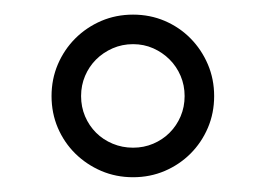

<svg xmlns="http://www.w3.org/2000/svg" viewBox="-20 -740 360 260"><path d="M230 -609.9Q230 -624.5 224.6 -637.2Q219.2 -649.9 209.7 -659.4Q200.2 -668.9 187.5 -674.6Q174.8 -680.2 160.2 -680.2Q145.5 -680.2 132.6 -674.6Q119.6 -668.9 110.1 -659.4Q100.6 -649.9 95.2 -637.2Q89.8 -624.5 89.8 -609.9Q89.8 -595.2 95.2 -582.5Q100.6 -569.8 110.1 -560.3Q119.6 -550.8 132.6 -545.4Q145.5 -540 160.2 -540Q174.8 -540 187.5 -545.4Q200.2 -550.8 209.7 -560.3Q219.2 -569.8 224.6 -582.5Q230 -595.2 230 -609.9ZM270 -609.9Q270 -586.9 261.5 -566.9Q252.9 -546.9 238 -532Q223.1 -517.1 203.1 -508.5Q183.1 -500 160.2 -500Q137.2 -500 117.2 -508.5Q97.2 -517.1 82 -532Q66.9 -546.9 58.3 -566.9Q49.8 -586.9 49.8 -609.9Q49.8 -632.8 58.3 -652.8Q66.9 -672.9 82 -688Q97.2 -703.1 117.2 -711.7Q137.2 -720.2 160.2 -720.2Q183.1 -720.2 203.1 -711.7Q223.1 -703.1 238 -688Q252.9 -672.9 261.5 -652.8Q270 -632.8 270 -609.9Z"/></svg>

Font: Charis SIL Phon
Style: Regular
Weight: 400
Foundry: SIL International
Version: Version 5.000